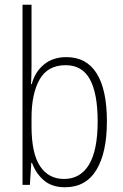

<svg xmlns="http://www.w3.org/2000/svg" viewBox="-20 -780 519 810"><path d="M113 -506Q113 -463 111 -425H114Q127 -476 165 -507.5Q203 -539 260 -539Q345 -539 388 -470Q431 -401 431 -268Q431 -136 386.5 -63Q342 10 254 10Q200 10 166 -18.5Q132 -47 115 -93H112L106 0H75V-760H113ZM257 -505Q181 -505 147 -444.5Q113 -384 113 -283V-247Q113 -133 149 -79Q185 -25 250 -25Q319 -25 355.5 -85.5Q392 -146 392 -268Q392 -385 359.5 -445Q327 -505 257 -505Z"/></svg>

Font: Noto Sans Arabic Cond ExtLt
Style: Regular
Weight: 200
Width: 3
Designer: Monotype Design Team, Nadine Chahine, Nizar Qandah and Khaled Hosny
Foundry: Monotype Imaging Inc.
Version: Version 2.012; ttfautohint (v1.8.4.7-5d5b)